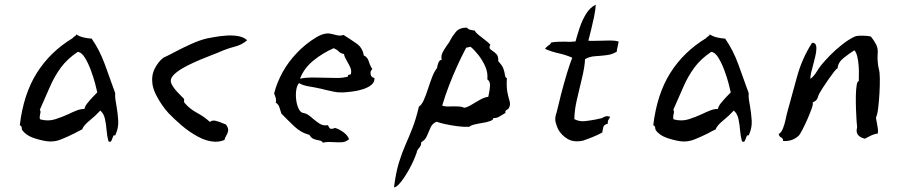

<svg xmlns="http://www.w3.org/2000/svg" viewBox="-20 -604 3892 825"><path d="M475 -22Q469 -24 467 -20Q465 -16 463 -10Q461 -3 457.5 2.5Q454 8 446 3Q440 -19 438 -44.5Q436 -70 431 -93Q426 -116 411 -129Q391 -107 365 -86Q339 -65 333 -48Q325 -44 316.5 -40Q308 -36 300 -31Q272 -17 242.5 -5Q213 7 182 3Q154 -1 123.5 -11.5Q93 -22 76 -44Q73 -51 73 -56.5Q73 -62 65 -66Q81 -200 138.5 -291Q196 -382 292 -440Q295 -445 300.5 -447.5Q306 -450 308 -456Q322 -447 339.5 -443Q357 -439 374 -438Q408 -389 430.5 -327.5Q453 -266 475 -204Q474 -190 476 -175.5Q478 -161 481 -146Q486 -117 488 -85.5Q490 -54 475 -22ZM398 -207Q396 -217 389 -244Q382 -271 370.5 -302Q359 -333 344.5 -356.5Q330 -380 314 -381Q269 -351 241.5 -313.5Q214 -276 194.5 -231Q175 -186 151 -132Q154 -129 154 -123.5Q154 -118 152 -112Q151 -106 150.5 -100Q150 -94 153 -91Q187 -82 217 -91.5Q247 -101 275 -114Q293 -123 310 -129.5Q327 -136 343 -136Q344 -146 355 -160Q366 -174 379 -187.5Q392 -201 398 -207Z M1042 -431Q1019 -411 987 -403Q955 -395 917 -378Q910 -375 889 -367Q868 -359 840.5 -347.5Q813 -336 786 -322.5Q759 -309 739.5 -294Q720 -279 715 -265Q711 -253 720 -237.5Q729 -222 742.5 -208Q756 -194 765 -185Q769 -181 770 -180Q772 -177 771 -171Q770 -165 773 -162Q795 -136 826 -119.5Q857 -103 882 -80Q892 -89 908.5 -84.5Q925 -80 938 -74Q947 -70 951 -69Q963 -52 960 -40Q957 -28 951 -19Q949 -15 947 -11Q945 -7 945 -3Q928 5 905 5Q869 4 831 -16.5Q793 -37 760 -65.5Q727 -94 704 -118Q691 -132 676 -153.5Q661 -175 649.5 -198.5Q638 -222 635 -243Q630 -280 645 -309.5Q660 -339 682 -356Q700 -364 732 -381Q764 -398 801.5 -415Q839 -432 870 -439Q880 -441 902.5 -445Q925 -449 951.5 -451Q978 -453 1002.5 -449Q1027 -445 1042 -431Z M1589 -269Q1590 -251 1576 -239.5Q1562 -228 1540.5 -221Q1519 -214 1496 -211Q1473 -208 1456 -207Q1433 -206 1414.5 -210Q1396 -214 1378 -218Q1373 -219 1368 -220.5Q1363 -222 1358 -223Q1336 -228 1308.5 -232.5Q1281 -237 1265 -247Q1256 -237 1253 -217.5Q1250 -198 1252.5 -176.5Q1255 -155 1262.5 -138.5Q1270 -122 1281 -119Q1295 -117 1305.5 -109.5Q1316 -102 1326 -93Q1339 -82 1353.5 -72.5Q1368 -63 1389 -66Q1396 -51 1401.5 -50.5Q1407 -50 1413 -52Q1418 -54 1421 -54Q1435 -50 1454 -37Q1473 -24 1480 -6Q1466 6 1451 7Q1436 8 1419 7Q1407 6 1394 6Q1381 6 1367 9Q1363 1 1352.5 -0.5Q1342 -2 1330 -6Q1318 -10 1309 -25Q1274 -33 1244 -61.5Q1214 -90 1189 -116Q1185 -130 1180.5 -143Q1176 -156 1165 -163Q1167 -174 1165.5 -180Q1164 -186 1162 -192Q1161 -194 1160 -196.5Q1159 -199 1158 -203Q1170 -250 1195 -295Q1220 -340 1258 -379Q1273 -395 1294.5 -412.5Q1316 -430 1339.5 -444Q1363 -458 1383 -460Q1391 -461 1398.5 -459.5Q1406 -458 1414 -456Q1424 -453 1434.5 -451.5Q1445 -450 1456 -454Q1486 -435 1512 -417Q1538 -399 1543 -366Q1559 -359 1564.5 -340.5Q1570 -322 1580 -307Q1570 -299 1572.5 -285Q1575 -271 1589 -269ZM1488 -287Q1491 -301 1485 -314.5Q1479 -328 1471 -341Q1466 -350 1462.5 -357.5Q1459 -365 1458 -372Q1444 -374 1436 -382.5Q1428 -391 1414 -397Q1368 -377 1327.5 -344.5Q1287 -312 1269 -266Q1293 -271 1320.5 -271Q1348 -271 1375 -270Q1403 -269 1429 -269Q1455 -269 1475 -275Q1475 -284 1480.5 -283Q1486 -282 1488 -287Z M2165 -137Q2164 -136 2162 -135Q2157 -132 2153.5 -129Q2150 -126 2152 -119Q2150 -118 2144 -114Q2135 -108 2124 -102Q2113 -96 2100 -97Q2100 -89 2086.5 -84Q2073 -79 2054 -76Q2035 -73 2018.5 -69Q2002 -65 1996 -59Q1975 -58 1947 -61.5Q1919 -65 1894 -70.5Q1869 -76 1856 -81Q1838 -74 1830 -56Q1822 -38 1814.5 -20Q1807 -2 1790 7Q1790 18 1786 24.5Q1782 31 1778 35Q1775 39 1773 42.5Q1771 46 1771 50Q1759 85 1740 120Q1721 155 1702.5 178Q1684 201 1673 201Q1681 137 1694 95Q1707 53 1722 19Q1737 -15 1752 -53Q1767 -91 1780 -146Q1791 -152 1800.5 -173Q1810 -194 1818.5 -220.5Q1827 -247 1836.5 -272Q1846 -297 1858 -312Q1859 -322 1863.5 -334Q1868 -346 1878 -347Q1874 -364 1882 -379Q1890 -394 1899 -407Q1902 -411 1904.5 -414.5Q1907 -418 1909 -421Q1911 -423 1914 -430Q1922 -446 1938 -466Q1954 -486 1987 -485Q1991 -478 2001 -476Q2011 -474 2021 -472Q2022 -466 2034.5 -455.5Q2047 -445 2062.5 -433.5Q2078 -422 2087 -412Q2081 -400 2085 -395Q2089 -390 2097 -385Q2105 -380 2113.5 -371Q2122 -362 2121 -341Q2138 -323 2143 -309Q2148 -295 2149 -285Q2150 -279 2151.5 -274.5Q2153 -270 2158 -268Q2156 -232 2159.5 -212Q2163 -192 2167 -179Q2171 -167 2171.5 -158Q2172 -149 2165 -137ZM2078 -188Q2079 -191 2080 -197Q2084 -215 2085.5 -234.5Q2087 -254 2074 -263Q2077 -291 2065.5 -317.5Q2054 -344 2036.5 -366.5Q2019 -389 2002 -403L1983 -399Q1965 -365 1945.5 -322.5Q1926 -280 1909 -235.5Q1892 -191 1880 -150Q1889 -147 1900.5 -146.5Q1912 -146 1924 -147Q1938 -147 1951.5 -146.5Q1965 -146 1974 -141Q1986 -142 2003.5 -152.5Q2021 -163 2041 -174.5Q2061 -186 2078 -188Z M2638 -426Q2637 -416 2634 -404Q2631 -392 2630 -382Q2611 -370 2586.5 -367Q2562 -364 2537.5 -362.5Q2513 -361 2494 -350Q2492 -314 2480.5 -267.5Q2469 -221 2458.5 -174.5Q2448 -128 2448 -92Q2469 -81 2493 -83.5Q2517 -86 2542 -91Q2546 -92 2550.5 -93Q2555 -94 2560 -95Q2564 -95 2571 -99Q2576 -102 2582.5 -104Q2589 -106 2601 -103Q2601 -99 2597 -93Q2594 -89 2592.5 -85Q2591 -81 2592 -73Q2577 -68 2574 -62Q2571 -56 2570 -46Q2569 -44 2569 -41Q2569 -38 2568 -35Q2562 -31 2544.5 -23Q2527 -15 2509.5 -8.5Q2492 -2 2486 0Q2446 9 2419 -7Q2392 -23 2378 -49Q2371 -64 2367 -80.5Q2363 -97 2372 -122Q2379 -153 2390.5 -197.5Q2402 -242 2415 -285.5Q2428 -329 2439 -356Q2412 -368 2380.5 -375Q2349 -382 2322 -394Q2325 -399 2329 -402.5Q2333 -406 2337 -409Q2348 -416 2347 -421Q2360 -424 2376.5 -424.5Q2393 -425 2410 -425Q2422 -424 2433.5 -424.5Q2445 -425 2453 -426Q2460 -452 2470.5 -484Q2481 -516 2498 -544Q2515 -572 2540 -584Q2539 -562 2532.5 -531Q2526 -500 2519 -472Q2512 -444 2508 -429Q2520 -428 2532.5 -428.5Q2545 -429 2559 -429Q2581 -430 2602 -430Q2623 -430 2638 -426Z M3197 -22Q3191 -24 3189 -20Q3187 -16 3185 -10Q3183 -3 3179.5 2.5Q3176 8 3168 3Q3162 -19 3160 -44.5Q3158 -70 3153 -93Q3148 -116 3133 -129Q3113 -107 3087 -86Q3061 -65 3055 -48Q3047 -44 3038.5 -40Q3030 -36 3022 -31Q2994 -17 2964.5 -5Q2935 7 2904 3Q2876 -1 2845.5 -11.5Q2815 -22 2798 -44Q2795 -51 2795 -56.5Q2795 -62 2787 -66Q2803 -200 2860.5 -291Q2918 -382 3014 -440Q3017 -445 3022.5 -447.5Q3028 -450 3030 -456Q3044 -447 3061.5 -443Q3079 -439 3096 -438Q3130 -389 3152.5 -327.5Q3175 -266 3197 -204Q3196 -190 3198 -175.5Q3200 -161 3203 -146Q3208 -117 3210 -85.5Q3212 -54 3197 -22ZM3120 -207Q3118 -217 3111 -244Q3104 -271 3092.5 -302Q3081 -333 3066.5 -356.5Q3052 -380 3036 -381Q2991 -351 2963.5 -313.5Q2936 -276 2916.5 -231Q2897 -186 2873 -132Q2876 -129 2876 -123.5Q2876 -118 2874 -112Q2873 -106 2872.5 -100Q2872 -94 2875 -91Q2909 -82 2939 -91.5Q2969 -101 2997 -114Q3015 -123 3032 -129.5Q3049 -136 3065 -136Q3066 -146 3077 -160Q3088 -174 3101 -187.5Q3114 -201 3120 -207Z M3757 -304Q3760 -295 3760.5 -267Q3761 -239 3759 -204.5Q3757 -170 3753.5 -140.5Q3750 -111 3744 -99Q3744 -95 3745 -90.5Q3746 -86 3747 -81Q3750 -67 3752 -51.5Q3754 -36 3751 -30Q3732 -27 3719.5 -20Q3707 -13 3696 -8Q3652 -19 3663 -57Q3662 -64 3660.5 -86Q3659 -108 3658 -136.5Q3657 -165 3657.5 -192.5Q3658 -220 3661 -238Q3664 -256 3670 -255Q3670 -264 3670.5 -282Q3671 -300 3669.5 -321.5Q3668 -343 3663.5 -361.5Q3659 -380 3651 -388Q3629 -374 3605 -355Q3581 -336 3579 -310Q3575 -310 3564 -296Q3553 -282 3539.5 -262.5Q3526 -243 3515 -226Q3504 -209 3501 -203Q3496 -193 3492.5 -182Q3489 -171 3472 -164Q3475 -158 3467.5 -137Q3460 -116 3449 -91Q3438 -66 3427.5 -46Q3417 -26 3413 -22Q3401 -10 3384.5 -3.5Q3368 3 3345 2Q3345 -10 3336.5 -13.5Q3328 -17 3326 -28Q3337 -34 3344 -51.5Q3351 -69 3355 -88Q3359 -107 3361 -115Q3383 -195 3404.5 -273.5Q3426 -352 3468 -418Q3471 -422 3479 -418.5Q3487 -415 3488 -398Q3488 -382 3483.5 -363Q3479 -344 3474 -325Q3469 -308 3465.5 -292.5Q3462 -277 3462 -265Q3477 -276 3488.5 -295Q3500 -314 3511 -327Q3524 -343 3547 -366.5Q3570 -390 3598.5 -412.5Q3627 -435 3653 -447Q3659 -450 3672.5 -450.5Q3686 -451 3700.5 -450Q3715 -449 3722 -447Q3736 -430 3745 -412Q3754 -394 3751 -369Q3750 -357 3751.5 -338Q3753 -319 3757 -304Z"/></svg>

Font: Yuji Boku
Style: Regular
Weight: 400
Designer: Kataoka Yuji
Foundry: Kinuta Font Factory
Version: Version 3.002